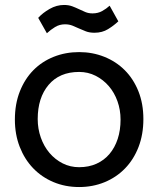

<svg xmlns="http://www.w3.org/2000/svg" viewBox="-20 -742 638 774"><path d="M466 -260Q466 -299 453.5 -334Q441 -369 418.5 -395Q396 -421 365.5 -436.5Q335 -452 299 -452Q220 -452 176 -400Q132 -348 132 -262Q132 -223 144.5 -187.5Q157 -152 179.5 -125.5Q202 -99 232.5 -83.5Q263 -68 299 -68Q338 -68 369 -82Q400 -96 421.5 -121.5Q443 -147 454.5 -182Q466 -217 466 -260ZM40 -260Q40 -323 60 -373.5Q80 -424 114.5 -459Q149 -494 196.5 -513Q244 -532 299 -532Q353 -532 400.5 -513Q448 -494 483 -459Q518 -424 538 -374Q558 -324 558 -262Q558 -200 538.5 -149.5Q519 -99 484 -63Q449 -27 401.5 -7.5Q354 12 299 12Q243 12 195.5 -8Q148 -28 113.5 -64Q79 -100 59.5 -150Q40 -200 40 -260ZM457 -656Q439 -639 415.5 -624.5Q392 -610 361 -610Q341 -610 326.5 -615.5Q312 -621 299 -627Q286 -633 272.5 -638.5Q259 -644 242 -644Q220 -644 202 -633Q184 -622 169 -608L134 -670Q152 -690 180 -706Q208 -722 238 -722Q257 -722 271.5 -716.5Q286 -711 298.5 -705Q311 -699 324 -693.5Q337 -688 353 -688Q375 -688 392 -697.5Q409 -707 422 -719Z"/></svg>

Font: ABeeZee
Style: Regular
Weight: 400
Designer: Anja Meiners
Foundry: Anja Meiners
Version: Version 1.001